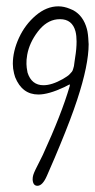

<svg xmlns="http://www.w3.org/2000/svg" viewBox="-20 -645 300 606"><path d="M127.9 -89.8Q114.3 -58.6 98.1 -58.6Q84 -58.6 83 -78.6Q83 -86.4 85 -92.8Q86.9 -99.1 92.5 -110.8Q98.1 -122.6 105.5 -136.7Q112.8 -150.9 115.2 -156.2Q174.3 -285.2 199.7 -372.1Q201.7 -378.4 199.2 -378.4Q199.2 -378.4 186 -371.6Q184.6 -370.6 183.1 -370.1Q133.3 -346.7 101.1 -346.7Q49.8 -346.7 27.8 -401.4Q26.4 -405.3 24.4 -413.1Q20.5 -428.7 20.5 -443.4Q20.5 -483.4 39.8 -525.4Q59.1 -567.4 93 -596.2Q127 -625 164.1 -625Q182.1 -625 200.7 -617.2L210.9 -612.8Q243.2 -595.2 254.4 -553.2Q258.3 -538.6 259.3 -512.7Q259.3 -511.7 259.5 -509.5Q259.8 -507.3 259.8 -505.9Q259.8 -439.9 223.6 -330.1Q204.6 -272 169.4 -187Q156.2 -154.3 127.9 -89.8ZM66.9 -416Q79.6 -376 117.2 -376Q143.6 -376 178.2 -395.5Q186 -400.4 191.4 -403.8Q196.8 -407.2 200.9 -411.9Q205.1 -416.5 207 -418.7Q209 -420.9 210.9 -427.5Q212.9 -434.1 213.4 -436.5Q213.9 -439 215.1 -449.2Q216.3 -459.5 217.3 -464.4Q221.7 -490.7 221.7 -514.2Q221.7 -532.2 218.3 -545.9Q208 -584.5 169.4 -584.5Q163.6 -584.5 160.2 -584Q126 -580.1 99.4 -545.2Q72.8 -510.3 65.9 -472.2Q63 -455.6 63.5 -442.9Q63.5 -433.1 66.9 -416Z"/></svg>

Font: Sintesa 3
Style: 3
Weight: 400
Version: Version 001.000